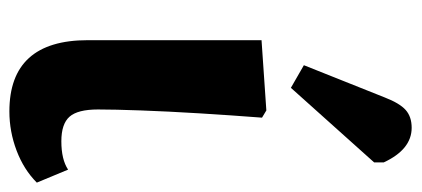

<svg xmlns="http://www.w3.org/2000/svg" viewBox="-258 -604 876 399"><g transform="rotate(90 179.5 -404.0)"><path d="M211 14Q63 14 63 -149Q63 -173 63 -210.5Q63 -248 63 -291.5Q63 -335 63 -378Q63 -421 63 -456Q63 -491 63 -510L209 -520L224 -511Q219 -446 215 -380.5Q211 -315 209 -259.5Q207 -204 207 -170Q207 -128 222 -111Q237 -94 273 -94Q311 -94 332 -108L359 -43Q332 -16 292.5 -1Q253 14 211 14ZM162 -571 115 -598 182 -766Q194 -797 208 -809.5Q222 -822 245 -822Q290 -822 317 -764V-744Z"/></g></svg>

Font: Literata
Style: Bold
Weight: 700
Designer: Latin by Veronika Burian and Jose Scaglione. Greek by Irene Vlachou. Cyrillic by Vera Evstafieva.
Foundry: TypeTogether
Version: Version 3.103; ttfautohint (v1.8.4.7-5d5b);gftools[0.9.29]